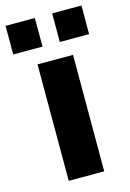

<svg xmlns="http://www.w3.org/2000/svg" viewBox="-148 -779 566 836"><g transform="rotate(-15 135.0 -361.5)"><path d="M55 0V-525H215V0ZM-36 -594V-723H96V-594ZM174 -594V-723H306V-594Z"/></g></svg>

Font: Raleway ExtraBold
Style: Regular
Weight: 800
Designer: Matt McInerney, Pablo Impallari, Rodrigo Fuenzalida
Foundry: Matt McInerney, Pablo Impallari, Rodrigo Fuenzalida
Version: Version 4.026